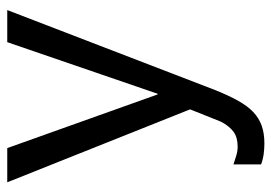

<svg xmlns="http://www.w3.org/2000/svg" viewBox="-132 -426 763 540"><g transform="rotate(-90 250.0 -155.5)"><path d="M267.1 67.9Q252 105.5 237.3 131.8Q222.7 158.2 205.6 174.6Q188.5 190.9 167 198.5Q145.5 206.1 117.2 206.1Q102.1 206.1 87.2 204.1Q72.3 202.1 58.1 196.8V119.1Q70.3 123 82.8 127Q95.2 130.9 107.9 130.9Q134.3 130.9 150.1 119.1Q166 107.4 178.2 84L212.9 -2.9L7.8 -517.1H104L254.9 -94.2H256.8L401.9 -517.1H492.2Z"/></g></svg>

Font: XB Khoramshahr
Style: Regular
Weight: 400
Designer: Behnam
Foundry: Irmug
Version: Version 8.005 2009